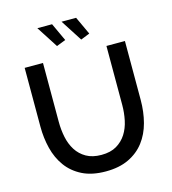

<svg xmlns="http://www.w3.org/2000/svg" viewBox="-131 -1023 1014 1134"><g transform="rotate(-15 376.0 -456.0)"><path d="M351 -917H440L491 -807L436 -785ZM203 -917H293L344 -807L288 -785ZM376 -96Q432 -96 469 -118Q506 -140 528.5 -175.5Q551 -211 560.5 -256.5Q570 -302 570 -350V-710H683V-350Q683 -277 666 -212.5Q649 -148 612 -99.5Q575 -51 516.5 -23Q458 5 376 5Q291 5 232.5 -24.5Q174 -54 138 -103.5Q102 -153 86 -217Q70 -281 70 -350V-710H182V-350Q182 -301 191.5 -255.5Q201 -210 223.5 -174.5Q246 -139 283.5 -117.5Q321 -96 376 -96Z"/></g></svg>

Font: Oxford Sans SemiBold
Style: Regular
Weight: 600
Designer: Matt McInerney, Pablo Impallari, Rodrigo Fuenzalida
Foundry: Matt McInerney, Pablo Impallari, Rodrigo Fuenzalida
Version: Version 3.000g; ttfautohint (v1.5) -l 8 -r 28 -G 28 -x 14 -D